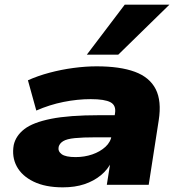

<svg xmlns="http://www.w3.org/2000/svg" viewBox="-20 -794 772 825"><path d="M250 11Q175 11 124.5 -13.5Q74 -38 52 -79Q30 -120 39 -171Q48 -211 85 -239.5Q122 -268 199.5 -283.5Q277 -299 407 -299H498L484 -204H393Q335 -204 301 -200.5Q267 -197 251.5 -187.5Q236 -178 232 -163Q228 -144 245 -131.5Q262 -119 305 -119Q343 -119 376.5 -130.5Q410 -142 433 -163Q456 -184 460 -213L474 -306Q480 -341 455 -354.5Q430 -368 370 -368Q313 -368 253 -356Q193 -344 136 -319L100 -449Q142 -468 192.5 -481.5Q243 -495 295.5 -502Q348 -509 395 -509Q496 -509 559.5 -485.5Q623 -462 649 -411Q675 -360 662 -277L619 0H439L455 -101L461 -102Q444 -66 413.5 -41Q383 -16 342.5 -2.5Q302 11 250 11ZM353 -559 516 -774H708L488 -559Z"/></svg>

Font: Nunito Sans 10pt Expanded Black
Style: Italic
Weight: 900
Width: 7
Italic angle: -9°
Designer: Vernon Adams
Foundry: Vernon Adams
Version: Version 3.101;gftools[0.9.27]